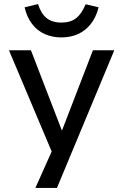

<svg xmlns="http://www.w3.org/2000/svg" viewBox="-20 -744 607 944"><path d="M154 180 251 -37V41L24 -497H132L284 -103H285L437 -497H542L260 180ZM282 -560Q237 -560 200 -576.5Q163 -593 137.5 -626.5Q112 -660 101 -708L167 -724Q181 -678 208.5 -655.5Q236 -633 282 -633Q326 -633 353.5 -654Q381 -675 401 -723L465 -708Q452 -658 425.5 -625Q399 -592 362.5 -576Q326 -560 282 -560Z"/></svg>

Font: Nunito Sans 7pt Medium
Style: Regular
Weight: 500
Designer: Vernon Adams
Foundry: Vernon Adams
Version: Version 3.101;gftools[0.9.27]